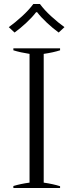

<svg xmlns="http://www.w3.org/2000/svg" viewBox="-20 -942 368 962"><path d="M24 -806Q55 -828 90 -860Q125 -892 147 -922H180Q202 -892 237 -860Q272 -828 303 -806L274 -779Q245 -800 215 -828Q185 -856 166 -881H161Q142 -856 112 -828Q82 -800 53 -779ZM47 -10Q83 -21 128 -27V-672Q82 -679 47 -690V-700H281V-690Q247 -679 199 -672V-27Q247 -20 281 -9V0H47Z"/></svg>

Font: Trirong Light
Style: Regular
Weight: 300
Designer: Katatrad Team
Foundry: CadsonDemak
Version: Version 1.001